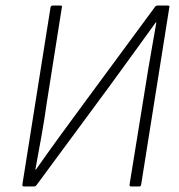

<svg xmlns="http://www.w3.org/2000/svg" viewBox="-20 -675 649 695"><path d="M67 0Q60 0 61 -7L163 -649Q165 -655 171 -655H199Q206 -655 204 -649L149 -301Q141 -243 130 -182Q119 -121 108 -61H110Q150 -118 193.5 -178Q237 -238 283 -300L541 -650Q543 -653 545.5 -654Q548 -655 551 -655H587Q595 -655 593 -649L491 -7Q490 0 484 0H455Q448 0 449 -7L506 -359Q515 -417 525.5 -476.5Q536 -536 546 -594H544Q518 -558 489 -518Q460 -478 431 -438Q402 -398 375 -361L113 -6Q111 -3 108.5 -1.5Q106 0 103 0Z"/></svg>

Font: Sofia Sans Semi Condensed ExtraLight
Style: Italic
Weight: 250
Italic angle: -9°
Version: Version 4.100